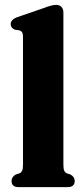

<svg xmlns="http://www.w3.org/2000/svg" viewBox="-20 -769 344 789"><path d="M240.5 -718V-92.5Q240.5 -75 244 -67.5Q247.5 -60 255 -56.5L269.5 -52Q287 -42 287 -25.5Q287 0 258 0H56.5Q27.5 0 27.5 -25.5Q27.5 -42 45 -52L59.5 -56.5Q67.5 -60 71 -67.5Q74.5 -75 74.5 -92.5V-616Q74.5 -630.5 70.8 -636.2Q67 -642 59 -644.5L41 -647Q24 -654 24 -670Q24 -688 49.5 -698L160 -736Q194 -749 210.5 -749Q225 -749 232.8 -740.2Q240.5 -731.5 240.5 -718Z"/></svg>

Font: Fraunces 72pt S050
Style: Bold
Weight: 700
Version: Version 1.000; ttfautohint (v1.8.3)